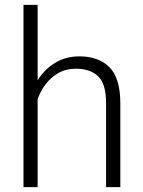

<svg xmlns="http://www.w3.org/2000/svg" viewBox="-20 -770 589 790"><path d="M134.8 -750V-439.5Q162.1 -483.9 206.1 -511Q250 -538.1 306.6 -538.1Q385.7 -538.1 430.4 -493.4Q475.1 -448.7 475.1 -344.2V0H416.5V-344.7Q416.5 -426.3 383.1 -456.8Q349.6 -487.3 292.5 -487.3Q251 -487.3 219.7 -469.2Q188.5 -451.2 167.2 -422.6Q146 -394 134.8 -361.8V0H76.7V-750Z"/></svg>

Font: Vazirmatn RD ExtraLight
Style: Regular
Weight: 200
Designer: Saber Rastikerdar
Foundry: Saber Rastikerdar
Version: Version 32.102